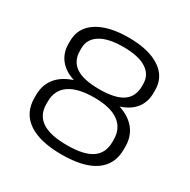

<svg xmlns="http://www.w3.org/2000/svg" viewBox="-160 -858 1006 1016"><g transform="rotate(30 343.0 -350.0)"><path d="M344 7Q211 7 140.5 -41Q70 -89 70 -181V-198Q70 -258 102 -300Q134 -342 195.5 -364Q257 -386 344 -386Q430 -386 491 -364Q552 -342 584 -300Q616 -258 616 -198V-181Q616 -89 547 -41Q478 7 344 7ZM344 -50Q447 -50 495.5 -83.5Q544 -117 544 -184V-200Q544 -268 494 -304.5Q444 -341 344 -341Q244 -341 192.5 -305Q141 -269 141 -200V-184Q141 -117 191 -83.5Q241 -50 344 -50ZM344 -348Q260 -348 201.5 -367.5Q143 -387 113 -426Q83 -465 83 -520V-536Q83 -617 152 -662Q221 -707 344 -707Q466 -707 534.5 -662Q603 -617 603 -536V-520Q603 -464 573.5 -425.5Q544 -387 486 -367.5Q428 -348 344 -348ZM344 -392Q441 -392 486.5 -423.5Q532 -455 532 -518V-533Q532 -589 484 -619.5Q436 -650 344 -650Q251 -650 202.5 -619Q154 -588 154 -533V-518Q154 -455 200 -423.5Q246 -392 344 -392Z"/></g></svg>

Font: Pathway Extreme 28pt Light
Style: Regular
Weight: 300
Designer: Eduardo Rodriguez Tunni
Foundry: Eduardo Rodriguez Tunni
Version: Version 1.001;gftools[0.9.26]